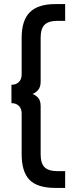

<svg xmlns="http://www.w3.org/2000/svg" viewBox="-20 -770 400 940"><path d="M251 150Q164 150 125 111Q86 72 86 -16V-215Q86 -238 72.5 -251.5Q59 -265 36 -265V-355Q59 -355 72.5 -368.5Q86 -382 86 -405V-585Q86 -670 126 -710Q166 -750 251 -750H299V-668H263Q218 -668 198.5 -649Q179 -630 179 -585V-370Q179 -344 166.5 -329.5Q154 -315 139 -310Q154 -305 166.5 -291.5Q179 -278 179 -250V-15Q179 30 198.5 49Q218 68 263 68H299V150Z"/></svg>

Font: Golos UI VF
Style: Regular
Weight: 400
Designer: A.Korolkova, Vitaly Kuzmin
Foundry: ParaType Ltd
Version: Version 2.000